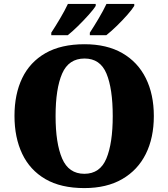

<svg xmlns="http://www.w3.org/2000/svg" viewBox="-20 -951 860 981"><path d="M411 10Q291 10 212 -36Q133 -82 93.5 -165Q54 -248 54 -359Q54 -470 93.5 -552Q133 -634 212.5 -679.5Q292 -725 412 -725Q526 -725 605 -679.5Q684 -634 725 -551.5Q766 -469 766 -358Q766 -247 725 -164.5Q684 -82 604.5 -36Q525 10 411 10ZM411 -63Q491 -63 523.5 -141Q556 -219 556 -358Q556 -498 524 -575Q492 -652 412 -652Q331 -652 297.5 -575Q264 -498 264 -358Q264 -219 297.5 -141Q331 -63 411 -63ZM439 -784Q460 -816 484 -856.5Q508 -897 524 -931H666V-921Q656 -904 630.5 -875Q605 -846 575.5 -817.5Q546 -789 523 -771H439ZM242 -784Q263 -816 287 -856.5Q311 -897 327 -931H469V-921Q459 -904 433 -875Q407 -846 378 -817.5Q349 -789 326 -771H242Z"/></svg>

Font: Noto Serif Myanmar Black
Style: Regular
Weight: 900
Designer: Ben Mitchell and the Monotype Design Team
Foundry: Monotype Imaging Inc.
Version: Version 2.106; ttfautohint (v1.8.4.7-5d5b)